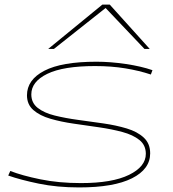

<svg xmlns="http://www.w3.org/2000/svg" viewBox="-20 -810 756 840"><path d="M16 -42 25 -62Q76 -42 156.5 -25.5Q237 -9 334 -9Q471 -9 544.5 -45Q618 -81 618 -137Q618 -175 590 -197.5Q562 -220 515.5 -232.5Q469 -245 413.5 -253Q358 -261 302.5 -269Q247 -277 200.5 -290.5Q154 -304 126 -328.5Q98 -353 98 -393Q98 -461 174 -500.5Q250 -540 402 -540Q463 -540 530.5 -530Q598 -520 647 -503L640 -484Q589 -501 528 -511Q467 -521 396 -521Q257 -521 187 -487Q117 -453 117 -397Q117 -360 145 -338Q173 -316 219.5 -304.5Q266 -293 321.5 -285.5Q377 -278 432.5 -270Q488 -262 534.5 -248Q581 -234 609 -208Q637 -182 637 -139Q637 -70 557.5 -30Q478 10 326 10Q230 10 150 -6.5Q70 -23 16 -42ZM191 -596 428 -790H460L635 -596H612L442 -775L216 -596Z"/></svg>

Font: Georama Extra Expanded Thin
Style: Italic
Weight: 100
Width: 8
Italic angle: -9°
Designer: Jean-Baptiste Levee
Foundry: Production Type
Version: Version 1.000